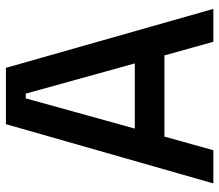

<svg xmlns="http://www.w3.org/2000/svg" viewBox="-66 -674 740 648"><g transform="rotate(-90 304.0 -350.0)"><path d="M9 0 209 -700H399L598 0H487L441 -165H167L121 0ZM414 -265 312 -633H296L194 -265Z"/></g></svg>

Font: Space Grotesk Frontify Medium
Style: Regular
Weight: 500
Designer: Florian Karsten
Version: Version 2.000